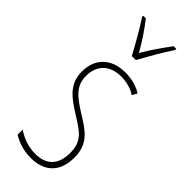

<svg xmlns="http://www.w3.org/2000/svg" viewBox="-256 -788 824 824"><g transform="rotate(45 156.0 -376.5)"><path d="M144 -606H168C194 -653 228 -713 257 -756V-763H241C207 -717 182 -681 156 -637C132 -681 98 -730 72 -763H56V-756C78 -725 117 -656 144 -606ZM278 -123C278 -210 228 -239 162 -280C98 -320 65 -349 65 -407C65 -475 109 -512 174 -512C206 -512 240 -503 262 -487L275 -510C249 -527 213 -537 175 -537C82 -537 39 -479 39 -408C39 -330 90 -296 157 -254C216 -217 251 -195 251 -125C251 -56 217 -16 147 -16C105 -16 65 -31 36 -52V-21C59 -6 98 10 147 10C235 10 278 -43 278 -123Z"/></g></svg>

Font: Noto Sans Arabic ExtCond Thin
Style: Regular
Weight: 100
Width: 2
Designer: Monotype Design Team, Nadine Chahine, Nizar Qandah and Khaled Hosny
Foundry: Monotype Imaging Inc.
Version: Version 2.012